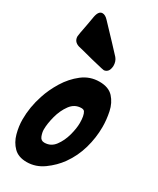

<svg xmlns="http://www.w3.org/2000/svg" viewBox="-241 -975 864 1048"><g transform="rotate(30 191.5 -450.5)"><path d="M236 -640Q232 -640 220 -643Q150 -659 84 -677L55 -684Q20 -695 20 -729Q20 -737 34 -808L44 -865Q52 -906 76 -906Q94 -906 113 -885Q186 -809 202 -791L255 -734Q271 -715 271 -686L270 -677Q267 -657 257 -648.5Q247 -640 236 -640ZM122 5Q70 5 40.5 -24.5Q11 -54 -1 -98.5Q-13 -143 -13 -186Q-13 -264 13 -342Q30 -395 62.5 -448Q95 -501 142 -537.5Q189 -574 249 -574Q307 -574 336.5 -541.5Q366 -509 376 -461.5Q386 -414 386 -368Q386 -300 367 -233Q348 -166 308 -110Q276 -65 227.5 -30Q179 5 122 5ZM153 -135Q194 -135 219 -168.5Q244 -202 256 -246.5Q268 -291 268 -325Q268 -372 255 -392Q249 -400 235 -400Q193 -400 166.5 -364Q140 -328 127.5 -280Q115 -232 115 -196Q115 -178 123 -156.5Q131 -135 153 -135Z"/></g></svg>

Font: Bangerz
Style: Bold
Weight: 700
Designer: vernon adams
Foundry: Vernon Adams
Version: Version 2.10;February 7, 2025;FontCreator 13.0.0.2683 64-bit